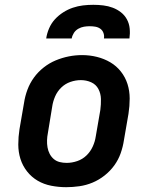

<svg xmlns="http://www.w3.org/2000/svg" viewBox="-20 -770 640 798"><path d="M255 8Q224 8 193 2Q162 -4 136.5 -19Q111 -34 92.5 -57.5Q74 -81 65 -109.5Q56 -138 56 -169.5Q56 -201 61 -233L80 -343Q84 -370 94 -397Q104 -424 121 -447.5Q138 -471 161.5 -489.5Q185 -508 211.5 -519Q238 -530 265.5 -535.5Q293 -541 321 -541Q353 -541 383 -533.5Q413 -526 438.5 -511Q464 -496 482.5 -472.5Q501 -449 510 -420.5Q519 -392 519 -360.5Q519 -329 514 -297L495 -187Q491 -160 481.5 -133Q472 -106 455 -82.5Q438 -59 414.5 -40.5Q391 -22 364.5 -11Q338 0 310 4Q282 8 255 8ZM257 -93Q279 -93 301 -100.5Q323 -108 339.5 -124Q356 -140 365.5 -161Q375 -182 378 -203L397 -313Q400 -336 399.5 -358.5Q399 -381 389 -400Q379 -419 359 -428Q339 -437 316 -437Q294 -437 272.5 -429.5Q251 -422 234.5 -406Q218 -390 209 -369Q200 -348 197 -327L179 -217Q176 -202 175.5 -187Q175 -172 177.5 -157.5Q180 -143 186.5 -130.5Q193 -118 203.5 -109Q214 -100 228 -96.5Q242 -93 257 -93ZM172 -610Q175 -631 184 -652Q193 -673 208 -689.5Q223 -706 242.5 -718.5Q262 -731 283 -738Q304 -745 325 -747.5Q346 -750 368 -750Q389 -750 409.5 -747.5Q430 -745 448.5 -738Q467 -731 482.5 -719Q498 -707 507.5 -689.5Q517 -672 519 -651.5Q521 -631 518 -610H412Q414 -622 410 -633Q406 -644 397 -650.5Q388 -657 376.5 -659Q365 -661 353 -661Q341 -661 329 -659Q317 -657 305.5 -650.5Q294 -644 287 -633Q280 -622 278 -610Z"/></svg>

Font: Iosevka Slab Extended
Style: Bold Italic
Weight: 700
Width: 7
Italic angle: -9°
Monospace: yes
Designer: Belleve Invis
Foundry: Belleve Invis
Version: Version 11.1.0; ttfautohint (v1.8.3)